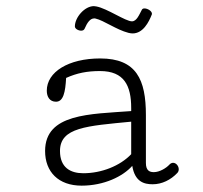

<svg xmlns="http://www.w3.org/2000/svg" viewBox="-20 -583 645 611"><path d="M278.8 -563.5C249 -563.5 218.3 -527.3 218.3 -499C218.3 -491.2 229.5 -485.4 238.3 -485.4C243.2 -485.4 247.1 -487.3 249 -491.2C257.8 -511.7 267.1 -524.4 279.8 -524.4C281.2 -524.4 282.7 -524.4 284.2 -523.9C310.1 -518.1 350.6 -488.3 388.7 -478.5C393.1 -477.5 397.9 -476.6 401.9 -476.6C435.1 -476.6 453.6 -512.2 463.4 -537.6C465.3 -546.9 450.2 -556.2 439.9 -556.2C436.5 -556.2 433.1 -555.2 431.6 -552.2C422.9 -536.1 415 -515.1 399.9 -515.1C379.4 -515.1 320.8 -556.2 286.6 -562.5C283.7 -563 281.2 -563.5 278.8 -563.5ZM397.5 -195.8V-92.3C362.3 -55.2 303.2 -31.7 245.1 -31.7C203.6 -31.7 170.9 -50.3 170.9 -102.5C170.9 -177.7 256.3 -182.1 397.5 -195.8ZM298.3 -356.9C375.5 -356.9 397.5 -310.1 397.5 -239.3V-229.5C267.1 -219.7 123.5 -222.2 123.5 -102.5C123.5 -36.1 166 7.8 239.7 7.8C311 7.8 371.1 -21.5 400.9 -55.2C409.2 -4.4 438.5 3.4 465.8 3.4C495.6 3.4 523.4 -10.7 543.9 -32.2C547.4 -35.6 548.8 -40 548.8 -44.4C548.8 -54.7 540.5 -64.9 530.8 -64.9C526.9 -64.9 522.5 -63 519 -59.1C509.3 -48.3 487.8 -35.2 469.7 -35.2C457 -35.2 444.3 -39.1 444.3 -64.5V-216.8C444.3 -329.1 414.6 -397 298.8 -397C197.8 -397 128.9 -354 128.9 -294.4C128.9 -274.9 138.2 -259.3 158.2 -259.3C181.6 -259.3 188 -289.6 190.4 -335C225.1 -350.6 257.3 -356.9 298.3 -356.9Z"/></svg>

Font: Cutive Mono
Style: Regular
Weight: 400
Monospace: yes
Designer: Vernon Adams
Foundry: Vernon Adams
Version: Version 1.002